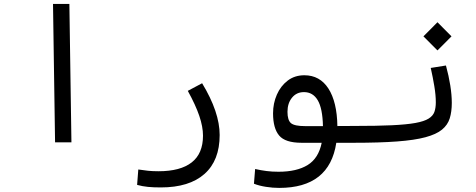

<svg xmlns="http://www.w3.org/2000/svg" viewBox="-20 -713 2384 962"><path d="M255.9 0 245.6 -693.4H327.6L337.9 0Z M785.6 226.1Q748.5 226.1 721.2 223.4Q693.8 220.7 667 213.4L672.9 136.2Q700.2 140.1 721.9 142.6Q743.7 145 774.4 145Q883.8 145 940.4 100.8Q997.1 56.6 997.1 -33.2Q997.1 -78.1 978.5 -132.6Q960 -187 920.9 -257.8L992.7 -295.9Q1080.6 -150.9 1080.6 -36.6Q1080.6 91.3 1004.4 158.7Q928.2 226.1 785.6 226.1Z M1378.9 228.5Q1346.2 228.5 1312.3 223.1Q1278.3 217.8 1252.4 207.5L1258.3 133.8Q1288.6 140.6 1315.9 144Q1343.3 147.5 1375.5 147.5Q1466.8 147.5 1521.5 113.8Q1576.2 80.1 1591.8 2.4H1491.2Q1409.2 2.4 1378.7 -33.9Q1348.1 -70.3 1348.1 -145Q1348.1 -195.3 1367.2 -238.8Q1386.2 -282.2 1421.4 -309.1Q1456.5 -335.9 1504.9 -335.9Q1582.5 -335.9 1625.5 -269.3Q1668.5 -202.6 1670.4 -81.5L1757.8 -82Q1782.2 -82 1791 -73Q1799.8 -64 1799.8 -39.6Q1799.8 -15.6 1788.1 -6.6Q1776.4 2.4 1752 2.4H1665Q1630.9 228.5 1378.9 228.5ZM1598.1 -81.1Q1596.2 -169.9 1572 -210.7Q1547.9 -251.5 1502.9 -251.5Q1465.8 -251.5 1443.1 -223.6Q1420.4 -195.8 1420.4 -152.8Q1420.4 -110.8 1438 -95.9Q1455.6 -81.1 1509.3 -81.1Q1516.1 -81.1 1523.4 -81.1Q1530.8 -81.1 1538.6 -81.1Q1552.7 -81.1 1567.6 -81.1Q1582.5 -81.1 1598.1 -81.1Z M1752 2.4Q1737.3 2.4 1737.3 -43Q1737.3 -64 1743.7 -73Q1750 -82 1757.8 -82Q1869.1 -82 1943.1 -85.4Q2017.1 -88.9 2061.3 -96.9Q2105.5 -105 2127.4 -118.7Q2149.4 -132.3 2156.5 -152.3Q2163.6 -172.4 2163.6 -200.2Q2163.6 -236.3 2156.2 -280.8Q2148.9 -325.2 2138.2 -372.6L2214.4 -384.8Q2228.5 -333 2236.1 -285.2Q2243.7 -237.3 2243.7 -197.8Q2243.7 -153.3 2233.4 -120.1Q2223.1 -86.9 2194.6 -63.5Q2166 -40 2111.6 -25.4Q2057.1 -10.7 1969.2 -4.2Q1881.3 2.4 1752 2.4ZM2171.9 -460.4 2101.6 -530.8 2171.9 -601.6 2242.2 -530.8Z"/></svg>

Font: Cascadia Mono SemiLight
Style: Regular
Weight: 350
Monospace: yes
Designer: Aaron Bell
Foundry: Saja Typeworks
Version: Version 2404.023; ttfautohint (v1.8.4)